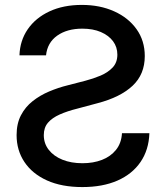

<svg xmlns="http://www.w3.org/2000/svg" viewBox="-20 -758 683 790"><path d="M318.8 11.7Q233.9 11.7 173.3 -15.6Q112.8 -43 80.6 -91.3Q48.3 -139.6 48.3 -202.1Q48.3 -249.5 66.2 -283.7Q84 -317.9 114.3 -341.8Q144.5 -365.7 182.1 -381.6Q219.7 -397.5 259.3 -407.2L331.1 -425.8Q363.3 -434.1 393.6 -446.8Q423.8 -459.5 443.4 -480.2Q462.9 -501 462.9 -533.2Q462.9 -564.5 445.1 -588.4Q427.2 -612.3 395 -626.2Q362.8 -640.1 318.8 -640.1Q255.9 -640.1 215.3 -611.3Q174.8 -582.5 169.4 -530.3H60.1Q62 -590.8 94.2 -637.7Q126.5 -684.6 183.6 -711.2Q240.7 -737.8 316.9 -737.8Q391.1 -737.8 449.7 -711.4Q508.3 -685.1 542 -637.7Q575.7 -590.3 575.7 -527.3Q575.7 -452.1 525.4 -405Q475.1 -357.9 381.8 -333.5L297.9 -311Q256.8 -300.8 225.6 -286.9Q194.3 -272.9 177.2 -252.9Q160.2 -232.9 160.2 -202.1Q160.2 -167.5 180.7 -141.4Q201.2 -115.2 237.1 -100.8Q272.9 -86.4 319.3 -86.4Q363.8 -86.4 399.4 -100.1Q435.1 -113.8 457.3 -141.4Q479.5 -168.9 481.9 -210H594.7Q592.3 -141.1 558.1 -91.3Q523.9 -41.5 463.1 -14.9Q402.3 11.7 318.8 11.7Z"/></svg>

Font: V-Inter
Style: Medium-500
Weight: 500
Designer: Rasmus Andersson
Foundry: rsms
Version: Version 4.000;git-4146feb